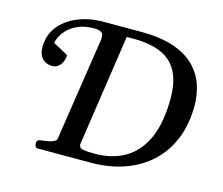

<svg xmlns="http://www.w3.org/2000/svg" viewBox="-99 -824 1108 954"><g transform="rotate(15 455.5 -346.5)"><path d="M166.5 0Q158.2 0 154.8 -9.8Q151.4 -19.5 152.3 -24.9Q152.8 -41 169.9 -43Q186 -44.4 204.8 -47.6Q223.6 -50.8 237.3 -57.1Q251 -63.5 252 -74.2L332.5 -604Q335.9 -634.8 321.3 -642.1Q306.6 -649.4 286.6 -649.4Q236.3 -648.9 202.6 -634Q168.9 -619.1 149.2 -597.7Q129.4 -576.2 120.6 -556.6Q111.8 -537.1 111.8 -527.8L187 -487.3Q188.5 -487.3 188.5 -481.9Q188.5 -466.8 181.9 -451.4Q175.3 -436 162.4 -425.3Q149.4 -414.6 129.9 -414.6Q110.8 -414.6 95 -423.3Q79.1 -432.1 69.8 -449.7Q60.5 -467.3 60.5 -493.7Q60.5 -554.2 95.2 -598.9Q129.9 -643.6 189.2 -668.2Q248.5 -692.9 321.3 -692.9H511.7Q619.6 -692.9 689 -667.5Q758.3 -642.1 796.9 -600.1Q835.4 -558.1 850.8 -507.8Q866.2 -457.5 866.2 -407.2Q866.2 -314 836.7 -238.8Q807.1 -163.6 751.2 -110.4Q695.3 -57.1 616.2 -28.6Q537.1 0 438 0ZM449.7 -48.3Q537.1 -48.3 602.8 -86.2Q668.5 -124 705.1 -204.1Q741.7 -284.2 741.7 -410.6Q741.7 -497.6 712.6 -550Q683.6 -602.5 627.4 -626.2Q571.3 -649.9 489.3 -649.9H452.1L366.7 -73.2Q369.1 -64.5 372.6 -59.1Q376 -53.7 392.6 -51Q409.2 -48.3 449.7 -48.3Z"/></g></svg>

Font: Gelasio Medium
Style: Italic
Weight: 500
Italic angle: -8.5°
Designer: Eben Sorkin
Foundry: Eben Sorkin
Version: Version 1.008